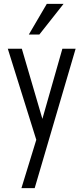

<svg xmlns="http://www.w3.org/2000/svg" viewBox="-20 -760 428 985"><path d="M90 205 173 -65 180 -89 300 -510H368L158 205ZM178 -5 20 -510H92L218 -80ZM182 -583H128L220 -740H306Z"/></svg>

Font: Instrument Sans Condensed
Style: Regular
Weight: 400
Width: 3
Designer: Rodrigo Fuenzalida
Foundry: fragTYPE
Version: Version 1.000;gftools[0.9.28]